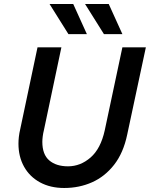

<svg xmlns="http://www.w3.org/2000/svg" viewBox="-20 -926 747 957"><path d="M72 -210Q72 -226 74 -244Q76 -262 81 -283L167 -690H286L199 -278Q195 -262 193 -246.5Q191 -231 191 -219Q191 -156 225.5 -126.5Q260 -97 319 -97Q381 -97 431.5 -141Q482 -185 502 -276L590 -690H707L614 -255Q595 -164 549 -105Q503 -46 439 -17.5Q375 11 300 11Q231 11 179.5 -17Q128 -45 100 -95Q72 -145 72 -210ZM227 -906H345L413 -756H321ZM404 -906H522L590 -756H498Z"/></svg>

Font: Radio Canada Medium
Style: Italic
Weight: 500
Italic angle: -12°
Designer: Charles Daoud, Etienne Aubert Bonn, Alexandre Saumier Demers, Jacques Le Bailly
Foundry: Radio-Canada
Version: Version 2.104; ttfautohint (v1.8.4.7-5d5b);gftools[0.9.28.de